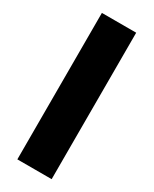

<svg xmlns="http://www.w3.org/2000/svg" viewBox="-190 -777 662 826"><g transform="rotate(30 140.5 -364.0)"><path d="M225.6 -727.5V0H55.2V-727.5Z"/></g></svg>

Font: Inter 16pt ExtraBold
Style: Regular
Weight: 800
Version: Version 4.001;git-66647c0bb